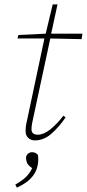

<svg xmlns="http://www.w3.org/2000/svg" viewBox="-20 -629 397 878"><path d="M108 -99 181 -443 183 -453H60L64 -469L189 -475L221 -609H243L214 -475H357L353 -450L210 -453L134 -99Q131 -85 127.5 -68.5Q124 -52 124 -38Q124 -13 153 -13Q179 -13 209 -36.5Q239 -60 270 -100L280 -92Q249 -47 214.5 -17Q180 13 139 13Q121 13 109 1.5Q97 -10 97 -28Q97 -48 100 -62Q103 -76 108 -99ZM57 229 50 215Q82 197 99.5 179.5Q117 162 127 140Q107 126 103 114Q99 102 99 94Q99 82 107.5 74.5Q116 67 126 67Q143 67 153 79Q154 84 154.5 88.5Q155 93 155 98Q155 144 130 176Q105 208 57 229Z"/></svg>

Font: Source Serif Pro ExtraLight
Style: Italic
Weight: 200
Italic angle: -12°
Designer: Frank Grießhammer
Foundry: Adobe Systems Incorporated
Version: Version 3.001;hotconv 1.0.111;makeotfexe 2.5.65597